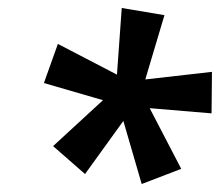

<svg xmlns="http://www.w3.org/2000/svg" viewBox="-20 -786 551 481"><path d="M335 -325 434 -363 355 -515 510 -502 511 -606 344 -587 392 -748 285 -766 273 -599 125 -676 90 -578 238 -535 113 -420 193 -350 289 -483Z"/></svg>

Font: Noto Sans SemiCondensed SemiBold
Style: Italic
Weight: 600
Width: 4
Italic angle: -12°
Designer: Monotype Design Team
Foundry: Monotype Imaging Inc.
Version: Version 2.013